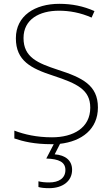

<svg xmlns="http://www.w3.org/2000/svg" viewBox="-20 -744 584 1004"><path d="M357 144C357 95 322 67 266 63L294 8C407 -5 492 -68 492 -182C492 -299 410 -338 283 -379C177 -414 103 -444 103 -545C103 -643 186 -688 288 -688C343 -688 400 -678 459 -652L474 -686C416 -712 356 -724 290 -724C163 -724 63 -662 63 -544C63 -426 142 -386 259 -348C383 -307 452 -275 452 -181C452 -75 363 -26 252 -26C172 -26 107 -41 55 -61V-20C102 -4 160 10 249 10C253 10 257 10 261 10L222 85C289 87 322 104 322 145C322 188 288 210 237 210C214 210 197 208 181 204V234C195 238 213 240 237 240C308 240 357 203 357 144Z"/></svg>

Font: Noto Sans Tamil ExtraLight
Style: Regular
Weight: 200
Designer: Jelle Bosma - Monotype Design Team
Foundry: Monotype Imaging Inc.
Version: Version 2.004